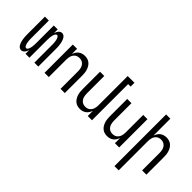

<svg xmlns="http://www.w3.org/2000/svg" viewBox="2 -1508 2496 2496"><g transform="rotate(45 1250.0 -260.0)"><path d="M140 8Q125 8 111 0Q97 -8 88 -21Q79 -34 73.5 -48Q68 -62 64 -77Q60 -92 57.5 -107.5Q55 -123 53.5 -138.5Q52 -154 51.5 -169.5Q51 -185 51 -200V-520H123V-200Q123 -190 123 -180Q123 -170 124 -160Q125 -150 126 -140Q127 -130 129 -120Q131 -110 133.5 -100.5Q136 -91 140 -82Q144 -73 151 -65Q158 -57 168 -57Q178 -57 185.5 -65Q193 -73 197 -82Q201 -91 203.5 -100.5Q206 -110 208 -120Q210 -130 211 -140Q212 -150 212.5 -160Q213 -170 213.5 -180Q214 -190 214 -200V-520H286V-451Q290 -465 296 -478Q302 -491 311 -502.5Q320 -514 333 -521Q346 -528 360 -528Q375 -528 389 -520Q403 -512 412 -499Q421 -486 426.5 -472Q432 -458 436 -443Q440 -428 442.5 -412.5Q445 -397 446.5 -381.5Q448 -366 448.5 -350.5Q449 -335 449 -320V0H377V-320Q377 -330 377 -340Q377 -350 376 -360Q375 -370 374 -380Q373 -390 371 -400Q369 -410 366.5 -419.5Q364 -429 360 -438Q356 -447 349 -455Q342 -463 332 -463Q322 -463 314.5 -455Q307 -447 303 -438Q299 -429 296.5 -419.5Q294 -410 292 -400Q290 -390 289 -380Q288 -370 287.5 -360Q287 -350 286.5 -340Q286 -330 286 -320V0H214V-69Q210 -55 204 -42Q198 -29 189 -17.5Q180 -6 167 1Q154 8 140 8Z M564 0V-520H642V-425Q650 -447 662.5 -467Q675 -487 693.5 -501Q712 -515 735 -521.5Q758 -528 781 -528Q806 -528 829.5 -521Q853 -514 872 -498Q891 -482 903.5 -461Q916 -440 923.5 -416.5Q931 -393 933.5 -368.5Q936 -344 936 -320V0H858V-320Q858 -337 856 -353.5Q854 -370 849 -385.5Q844 -401 834.5 -415Q825 -429 812 -439Q799 -449 783 -453.5Q767 -458 750 -458Q733 -458 717 -453.5Q701 -449 688 -439Q675 -429 665.5 -415Q656 -401 651 -385.5Q646 -370 644 -353.5Q642 -337 642 -320V0Z M1219 8Q1194 8 1170.5 1Q1147 -6 1128 -22Q1109 -38 1096.5 -59Q1084 -80 1076.5 -103.5Q1069 -127 1066.5 -151.5Q1064 -176 1064 -200V-520H1142V-200Q1142 -183 1144 -166.5Q1146 -150 1151 -134.5Q1156 -119 1165.5 -105Q1175 -91 1188 -81Q1201 -71 1217 -66.5Q1233 -62 1250 -62Q1267 -62 1283 -66.5Q1299 -71 1312 -81Q1325 -91 1334.5 -105Q1344 -119 1349 -134.5Q1354 -150 1356 -166.5Q1358 -183 1358 -200V-735H1482V-665H1436V0H1358V-95Q1350 -73 1337.5 -53Q1325 -33 1306.5 -19Q1288 -5 1265 1.5Q1242 8 1219 8Z M1719 8Q1694 8 1670.5 1Q1647 -6 1628 -22Q1609 -38 1596.5 -59Q1584 -80 1576.5 -103.5Q1569 -127 1566.5 -151.5Q1564 -176 1564 -200V-520H1642V-200Q1642 -183 1644 -166.5Q1646 -150 1651 -134.5Q1656 -119 1665.5 -105Q1675 -91 1688 -81Q1701 -71 1717 -66.5Q1733 -62 1750 -62Q1767 -62 1783 -66.5Q1799 -71 1812 -81Q1825 -91 1834.5 -105Q1844 -119 1849 -134.5Q1854 -150 1856 -166.5Q1858 -183 1858 -200V-520H1936V0H1858V-95Q1850 -73 1837.5 -53Q1825 -33 1806.5 -19Q1788 -5 1765 1.5Q1742 8 1719 8Z M2064 215V-735H2142V-425Q2150 -447 2162.5 -467Q2175 -487 2193.5 -501Q2212 -515 2235 -521.5Q2258 -528 2281 -528Q2306 -528 2329.5 -521Q2353 -514 2372 -498Q2391 -482 2403.5 -461Q2416 -440 2423.5 -416.5Q2431 -393 2433.5 -368.5Q2436 -344 2436 -320V0H2358V-320Q2358 -337 2356 -353.5Q2354 -370 2349 -385.5Q2344 -401 2334.5 -415Q2325 -429 2312 -439Q2299 -449 2283 -453.5Q2267 -458 2250 -458Q2233 -458 2217 -453.5Q2201 -449 2188 -439Q2175 -429 2165.5 -415Q2156 -401 2151 -385.5Q2146 -370 2144 -353.5Q2142 -337 2142 -320V215Z"/></g></svg>

Font: Iosevka Custom
Style: Regular
Weight: 400
Monospace: yes
Designer: Belleve Invis
Foundry: Belleve Invis
Version: Version 32.5.0; ttfautohint (v1.8.4)